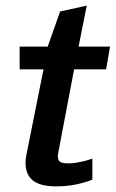

<svg xmlns="http://www.w3.org/2000/svg" viewBox="-20 -656 412 684"><path d="M50 -490H150L194 -615L289 -636L260 -490H372L358 -409H244L188 -114Q187 -109 186.5 -105.5Q186 -102 186 -99Q186 -85 194 -79.5Q202 -74 224 -74Q238 -74 252.5 -76.5Q267 -79 280 -82Q295 -86 309 -91V-16Q292 -9 272 -4Q255 1 231.5 4.5Q208 8 182 8Q122 8 96.5 -13.5Q71 -35 71 -76Q71 -89 74 -104L135 -409H50Z"/></svg>

Font: Amaranth
Style: Italic
Weight: 400
Designer: Gesine Todt
Foundry: Gesine Todt
Version: Version 1.001